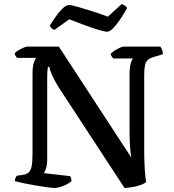

<svg xmlns="http://www.w3.org/2000/svg" viewBox="-20 -936 867 956"><path d="M251 0Q242 0 216 -3.5Q190 -7 157.5 -12.5Q125 -18 96.5 -24Q68 -30 54 -34Q54 -42 57 -49.5Q60 -57 64 -61L92 -65Q113 -68 123.5 -78Q134 -88 138 -110.5Q142 -133 142 -174V-569Q142 -605 148.5 -624.5Q155 -644 161 -648H65Q61 -652 57.5 -658Q54 -664 53 -671Q59 -678 71.5 -685.5Q84 -693 97 -698.5Q110 -704 116 -704H273L634 -151Q630 -172 627.5 -204.5Q625 -237 625 -293V-565Q625 -600 631 -620.5Q637 -641 643 -645H543Q542 -648 537.5 -653Q533 -658 531 -668Q537 -675 550 -683.5Q563 -692 576 -698Q589 -704 594 -704H778Q783 -698 787 -688Q791 -678 791 -666L748 -653Q726 -647 715.5 -637Q705 -627 701.5 -609Q698 -591 698 -559V-191Q698 -136 701 -90.5Q704 -45 708 -30Q696 -20 676.5 -13.5Q657 -7 636.5 -4Q616 -1 600 0L273 -500Q251 -535 239 -563Q227 -591 225 -604H219Q218 -601 216.5 -587Q215 -573 215 -540V-140Q215 -117 209.5 -99Q204 -81 198 -74L329 -59Q331 -57 333.5 -49.5Q336 -42 336 -34Q325 -24 309.5 -16.5Q294 -9 278 -4.5Q262 0 251 0ZM514 -778Q501 -778 468.5 -788Q436 -798 397 -812.5Q358 -827 325 -840L251 -787Q245 -789 238.5 -794Q232 -799 228 -808Q241 -830 258 -854Q275 -878 292.5 -894.5Q310 -911 323 -911Q336 -911 369 -901.5Q402 -892 442.5 -879Q483 -866 517 -853L586 -916Q596 -912 603 -907Q610 -902 613 -897Q600 -872 581.5 -844Q563 -816 545 -797Q527 -778 514 -778Z"/></svg>

Font: Texturina Medium 12pt Medium
Style: Regular
Weight: 500
Version: Version 1.002